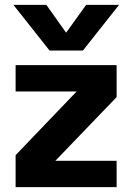

<svg xmlns="http://www.w3.org/2000/svg" viewBox="-20 -767 542 787"><path d="M320 -560H183L35 -747H170L251 -633L333 -747H468ZM44 -500H458V-369L207 -108H458V0H44V-131L294 -392H44Z"/></svg>

Font: Overused Grotesk
Style: Bold
Weight: 700
Version: Version 0.003